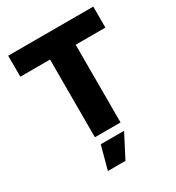

<svg xmlns="http://www.w3.org/2000/svg" viewBox="-215 -838 1094 1191"><g transform="rotate(-30 332.0 -242.5)"><path d="M27.3 -707H636.7V-556.6H423.8V0H240.2V-556.6H27.3ZM250 55.7H417L331.1 221.7H205.1Z"/></g></svg>

Font: Pretendard Std Black
Style: Regular
Weight: 900
Designer: Base glyphs from Inter by Rasmus Andersson; Hangeul glyphs from Noto Sans CJK(Source Han Sans) by Jang Soo-young and Kan
Foundry: Kil Hyung-jin
Version: Version 1.309